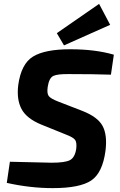

<svg xmlns="http://www.w3.org/2000/svg" viewBox="-20 -957 618 990"><path d="M548 -829 310 -723 273 -786 491 -937ZM323 -262 192 -315Q117 -346 91 -395Q65 -444 74 -518Q89 -628 150.5 -665.5Q212 -703 342 -703Q471 -703 567 -675L552 -572Q462 -575 338 -575Q277 -576 255 -565.5Q233 -555 226 -509Q221 -475 231.5 -461.5Q242 -448 281 -433L405 -385Q484 -354 509 -307.5Q534 -261 524 -180Q509 -66 450.5 -26.5Q392 13 252 13Q136 13 15 -14L31 -123Q243 -118 246 -118Q316 -118 341 -131.5Q366 -145 373 -189Q377 -223 367 -236Q357 -249 323 -262Z"/></svg>

Font: Exo 2.0
Style: Bold Italic
Weight: 700
Italic angle: -8°
Designer: Natanael Gama
Version: Version 1.001;PS 001.001;hotconv 1.0.70;makeotf.lib2.5.58329